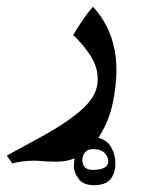

<svg xmlns="http://www.w3.org/2000/svg" viewBox="-80 -255 419 564"><path d="M259 226Q259 249 249 265Q236 289 196 289Q165 289 151 270.5Q137 252 137 234Q137 226 139 210Q116 220 86 220L54 219Q32 217 21 217Q-13 217 -44 225L-60 202L41 147Q106 111 138 85Q172 60 189.5 34Q207 8 207 -23Q207 -63 180 -100Q159 -130 135 -152Q166 -205 193 -235Q207 -221 223 -196Q262 -132 262 -50Q262 -6 252 44Q242 94 218 135L209 150Q234 156 246.5 177.5Q259 199 259 226ZM238 219Q238 205 227 194Q216 183 193 183Q177 183 169.5 193Q162 203 162 214Q162 244 192 244Q238 244 238 219Z"/></svg>

Font: Mirza Medium
Style: Regular
Weight: 500
Designer: Arabic design by Kourosh Beigpour, Latin design by Eduardo Tunni, engineering by Lasse Fister
Version: Version 1.0010g